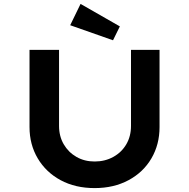

<svg xmlns="http://www.w3.org/2000/svg" viewBox="-20 -956 967 982"><path d="M464 6Q365 6 290 -34.5Q215 -75 173 -146Q131 -217 131 -306V-701H282V-312Q282 -259 306 -218Q330 -177 371 -153.5Q412 -130 464 -130Q517 -130 559.5 -153.5Q602 -177 626 -218Q650 -259 650 -312V-701H796V-306Q796 -217 754.5 -146Q713 -75 637.5 -34.5Q562 6 464 6ZM558 -750 339 -827 392 -936 593 -821Z"/></svg>

Font: Lexend Giga SemiBold
Style: Regular
Weight: 600
Designer: Bonnie Shaver-Troup, Thomas Jockin
Foundry: Lexend
Version: Version 1.007